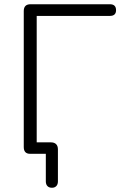

<svg xmlns="http://www.w3.org/2000/svg" viewBox="-20 -725 574 905"><path d="M196 130V0H122Q92 0 92 -32V-673Q92 -705 124 -705H498Q527 -705 527 -677Q527 -650 498 -650H153V-54H220Q236 -54 244.5 -45.5Q253 -37 253 -21V130Q253 144 245.5 152Q238 160 225 160Q211 160 203.5 152Q196 144 196 130Z"/></svg>

Font: SN Pro Light
Style: Regular
Weight: 300
Designer: Tobias Whetton
Foundry: Supernotes
Version: Version 1.002